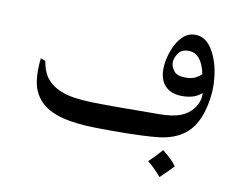

<svg xmlns="http://www.w3.org/2000/svg" viewBox="-67 -514 956 757"><g transform="rotate(10 411.0 -135.5)"><path d="M760 -269Q762 -247 762 -236Q762 -185 748 -137Q729 -71 687 -39Q648 -9 588.5 -1.5Q529 6 397 6Q328 6 295 4Q262 2 232 -3Q165 -14 127.5 -42Q90 -70 77 -116Q70 -143 70 -178Q70 -202 73 -227L92 -220Q98 -184 113 -160Q146 -110 229 -97Q262 -92 301 -91Q340 -90 407 -90L569 -91Q623 -91 654.5 -103Q686 -115 704 -138Q715 -152 721 -169Q727 -186 725 -203Q698 -177 648 -177Q606 -177 583 -198Q556 -222 556 -269Q556 -294 563.5 -321.5Q571 -349 583 -371Q594 -392 612.5 -408Q631 -424 657 -424Q700 -424 727 -378Q754 -332 760 -269ZM642 -357Q614 -357 601 -338Q588 -319 588 -301Q588 -285 600.5 -268Q613 -251 648 -251Q672 -251 687.5 -259Q703 -267 711 -276Q694 -357 642 -357ZM667 101Q647 123 615 153Q588 121 560 99Q586 75 611 46Q627 58 642.5 73Q658 88 667 101Z"/></g></svg>

Font: Mirza
Style: Regular
Weight: 400
Designer: Arabic design by Kourosh Beigpour, Latin design by Eduardo Tunni, engineering by Lasse Fister
Version: Version 1.000